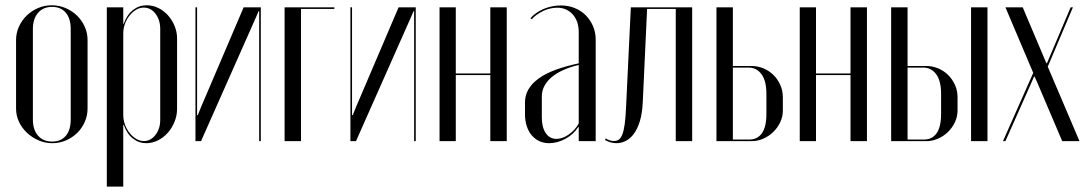

<svg xmlns="http://www.w3.org/2000/svg" viewBox="-20 -522 4026 710"><path d="M171.9 -502.5Q198.4 -502.5 222.6 -492.2Q246.7 -481.8 264.7 -464.4Q282.6 -446.9 293.2 -423.6Q303.8 -400.3 303.8 -374.1V-120.5Q303.8 -94.7 293.5 -71.3Q283.2 -47.8 265.5 -30.5Q247.8 -13.1 224 -2.8Q200.2 7.5 173.5 7.5Q146.6 7.5 122.5 -3Q98.3 -13.6 79.7 -31Q61.1 -48.4 50.2 -71.5Q39.4 -94.6 39.4 -120.5V-374.1Q39.4 -399.9 49.9 -423.2Q60.3 -446.5 78.5 -464.2Q96.6 -481.9 120.6 -492.2Q144.7 -502.5 171.9 -502.5ZM172.4 -496.5Q139.6 -496.5 120.6 -474.4Q101.6 -452.4 101.6 -414.2V-80.4Q101.6 -42.2 120.6 -20.4Q139.7 1.5 172.8 1.5Q205.4 1.5 223.5 -19.9Q241.5 -41.2 241.5 -80.4V-414.2Q241.5 -453.4 223.3 -474.9Q205.1 -496.5 172.4 -496.5Z M435.8 -464V-495H375V168H435.8V-33.6V-59.9H437.8Q449.6 -26.8 471.6 -9.6Q493.6 7.5 520.8 7.5Q543.4 7.5 563.9 -2.8Q584.5 -13.1 600.2 -30.7Q615.9 -48.2 625.3 -71.4Q634.8 -94.6 634.8 -119.4V-379.8Q634.8 -404.1 625.5 -426.4Q616.2 -448.6 600.9 -465.6Q585.6 -482.6 565.2 -492.6Q544.9 -502.5 522.2 -502.5Q494.4 -502.5 471.9 -485Q449.4 -467.5 437.1 -433.4H435.8ZM435.8 -96.9V-398.2Q435.8 -416.2 441.9 -433.5Q448.1 -450.8 458.9 -464.2Q469.6 -477.8 483.1 -485.8Q496.6 -493.9 511.5 -493.9Q537.6 -493.9 555.1 -471.1Q572.5 -448.4 572.5 -414.6V-78.9Q572.5 -45.8 554.9 -23.1Q537.4 -0.4 511.9 -0.4Q497.2 -0.4 483.8 -8.4Q470.2 -16.5 459.5 -30Q448.8 -43.5 442.2 -60.8Q435.8 -78.1 435.8 -96.9Z M881 -495 723.2 -125.5 711.4 -96.2H708.8V-126.2V-495H702.8V0H723.4L923.5 -451.1L936.4 -480.8H938.4V-450.8V0H944.4V-495Z M1032.4 0H1093.1V-489H1216.4V-495H1032.4Z M1454 -495 1296.2 -125.5 1284.4 -96.2H1281.8V-126.2V-495H1275.8V0H1296.4L1496.5 -451.1L1509.4 -480.8H1511.4V-450.8V0H1517.4V-495Z M1605.4 -495V0H1665.5V-244.4H1793.1V0H1853.9V-495H1793.1V-250.4H1665.5V-495Z M1921.4 -99.2Q1921.4 -75.6 1927.9 -55.6Q1934.5 -35.6 1946.2 -21.8Q1958 -7.9 1974.2 -0.2Q1990.5 7.5 2010.2 7.5Q2041.1 7.5 2071.2 -8.9Q2101.2 -25.4 2118.1 -52H2120.1V-28.2V0H2182.8V-375.5Q2182.8 -402.4 2172.8 -425.6Q2162.8 -448.8 2145.6 -465.9Q2128.5 -483 2105 -492.4Q2081.5 -501.9 2053.8 -501.9Q2037.5 -501.9 2021.2 -498.5Q2004.9 -495.1 1990.2 -488.9Q1975.6 -482.6 1963.1 -473.9Q1950.6 -465.1 1941.6 -454.8L1946.6 -450.8Q1954.2 -459.8 1964.9 -467.5Q1975.5 -475.2 1988.2 -481.3Q2000.9 -487.4 2014.2 -490.4Q2027.6 -493.5 2039.8 -493.5Q2075.5 -493.5 2097.8 -468.8Q2120.1 -444.1 2120.1 -403.2V-287.8Q2070.2 -277.2 2032.9 -263.2Q1995.6 -249.2 1970.9 -231Q1946.1 -212.8 1933.8 -191Q1921.4 -169.2 1921.4 -143.6ZM2037.8 -8.4Q2012.6 -8.4 1998.1 -29.8Q1983.6 -51.2 1983.6 -87.2V-165.8Q1983.6 -186.1 1993.1 -204.1Q2002.6 -222.1 2020.4 -237Q2038.2 -251.9 2063.6 -263.2Q2089 -274.6 2120.1 -281.8V-65.6Q2106.6 -40.6 2083.1 -24.5Q2059.6 -8.4 2037.8 -8.4Z M2217.1 -4.2Q2227.8 1.6 2238.4 4.6Q2249.1 7.5 2260.1 7.5Q2277 7.5 2293.8 -0.8Q2310.5 -9.1 2324 -27.3Q2337.5 -45.5 2346.2 -74.2Q2354.9 -102.9 2356.9 -143.4L2372.9 -489H2478.9V0H2539.6V-495H2312.8L2295 -123.1Q2293.4 -86.4 2290.1 -62.8Q2286.8 -39.1 2281.3 -24.9Q2275.9 -10.8 2268.2 -5.7Q2260.6 -0.6 2250 -0.6Q2243.1 -0.6 2235.4 -2.9Q2227.6 -5.1 2220.1 -9.9Z M2690.1 -278V-495H2629.4V0H2759.1Q2781.1 0 2802.1 -9Q2823 -18 2839.2 -33.7Q2855.4 -49.4 2865.1 -69.9Q2874.9 -90.5 2874.9 -113V-162Q2874.9 -187.4 2865.2 -208.4Q2855.6 -229.5 2839.8 -245.1Q2823.9 -260.6 2802.9 -269.3Q2782 -278 2758.8 -278ZM2814.1 -101.2Q2814.1 -52.9 2797.6 -29.4Q2781 -6 2750.6 -6H2690.1V-272H2748.6Q2777.9 -272 2796 -247.4Q2814.1 -222.9 2814.1 -175Z M2937.4 -495V0H2997.5V-244.4H3125.1V0H3185.9V-495H3125.1V-250.4H2997.5V-495Z M3336.1 -278V-495H3275.4V0H3405.1Q3427.1 0 3448.1 -9Q3469 -18 3485.2 -33.7Q3501.4 -49.4 3511.1 -69.9Q3520.9 -90.5 3520.9 -113V-162Q3520.9 -187.4 3511.2 -208.4Q3501.6 -229.5 3485.8 -245.1Q3469.9 -260.6 3448.9 -269.3Q3428 -278 3404.8 -278ZM3460.1 -101.2Q3460.1 -52.9 3443.6 -29.4Q3427 -6 3396.6 -6H3336.1V-272H3394.6Q3423.9 -272 3442 -247.4Q3460.1 -222.9 3460.1 -175ZM3570.9 -495V0H3631.6V-495Z M3698 -495 3800.8 -252.5 3688.9 0H3697.9L3791.8 -211.2L3803.8 -238.9H3805.8L3818.1 -211.2L3908 0H3971.9L3854.5 -275.4L3947.6 -495H3939.2L3862.9 -315L3851.5 -288H3849.5L3837.8 -315.6L3761.9 -495Z"/></svg>

Font: Moniqa Black
Style: Regular
Weight: 900
Designer: Rajesh Rajput
Foundry: Rajesh Rajput
Version: Version 1.000